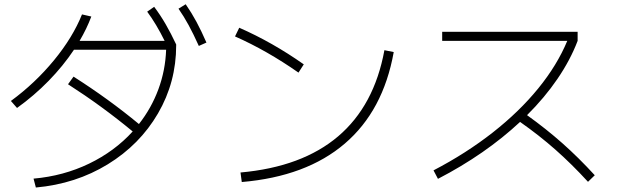

<svg xmlns="http://www.w3.org/2000/svg" viewBox="-20 -838 2852 886"><path d="M592.3 -231.4Q450.7 -348.6 293.9 -449.2L319.3 -484.4Q481.4 -381.3 621.1 -265.6Q678.7 -338.9 710.9 -426Q743.2 -513.2 746.6 -608.4H321.3Q271.5 -533.7 204.6 -465.1Q137.7 -396.5 58.6 -339.8L30.3 -372.1Q142.1 -454.1 229 -559.8Q315.9 -665.5 358.4 -771.5L401.4 -761.7Q379.9 -704.6 347.2 -649.4H739.7Q701.7 -726.6 659.2 -784.2L691.4 -806.6Q720.7 -767.6 744.6 -726.1Q768.6 -684.6 793 -632.8V-628.9Q793 -458.5 709 -314.5Q625 -170.4 477.3 -79.8Q329.6 10.7 145.5 27.3L134.8 -13.7Q272.9 -25.9 390.9 -82.8Q508.8 -139.6 592.3 -231.4ZM803.7 -797.9 836.9 -818.4Q864.3 -778.8 887 -736.6Q909.7 -694.3 932.6 -641.6L897.5 -626Q872.6 -681.2 850.6 -721.7Q828.6 -762.2 803.7 -797.9Z M1753.9 -606.4 1796.9 -597.7Q1748.5 -327.1 1571 -175.3Q1393.6 -23.4 1095.7 2L1089.8 -42Q1374 -67.4 1540.5 -209Q1707 -350.6 1753.9 -606.4ZM1064.5 -669.9 1084 -710Q1236.8 -643.1 1381.8 -541L1357.4 -502.9Q1211.4 -605 1064.5 -669.9Z M2597.7 -649.4H2020.5V-691.4H2645.5V-649.4Q2611.8 -561 2552.7 -474.4Q2493.7 -387.7 2412.1 -306.6Q2500.5 -243.2 2575.2 -177Q2649.9 -110.8 2724.6 -29.3L2693.4 1Q2617.7 -81.5 2543.2 -147.2Q2468.8 -212.9 2379.9 -275.4Q2219.7 -126 2001 -12.7L1980.5 -51.8Q2131.3 -130.4 2253.9 -226.6Q2376.5 -322.8 2463.9 -430.2Q2551.3 -537.6 2597.7 -649.4Z"/></svg>

Font: Pretendard JP ExtraLight
Style: Regular
Weight: 200
Designer: Base glyphs from Inter by Rasmus Andersson; Hangeul glyphs from Noto Sans CJK(Source Han Sans) by Jang Soo-young and Kan
Foundry: Kil Hyung-jin
Version: Version 1.309